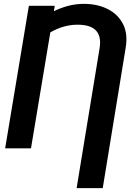

<svg xmlns="http://www.w3.org/2000/svg" viewBox="-20 -757 673 980"><path d="M504.4 203.1H371.1L488.3 -510.7Q498 -569.8 470.7 -600.3Q443.4 -630.9 375 -630.9Q305.2 -630.9 236.8 -591.8L138.2 0H6.3L127.4 -727.5H259.3L254.9 -699.7Q288.1 -716.3 326.9 -726.8Q365.7 -737.3 408.7 -737.3Q476.1 -737.3 528.8 -711.2Q581.5 -685.1 607.7 -634.8Q633.8 -584.5 621.1 -510.7Z"/></svg>

Font: Inter Display Semi Bold
Style: Italic
Weight: 600
Italic angle: -9.39999°
Designer: Rasmus Andersson
Foundry: rsms
Version: Version 4.000;git-4fc901f